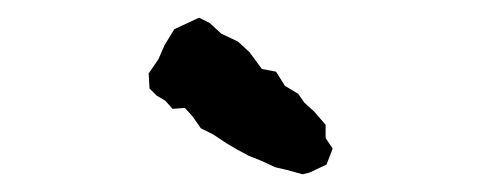

<svg xmlns="http://www.w3.org/2000/svg" viewBox="-20 -767 540 217"><path d="M322 -570 304 -575 291 -578 276 -585 261 -591 248 -598 236 -605 221 -615 207 -622 198 -635 189 -645 175 -644 167 -653 157 -659 149 -667 148 -684 159 -700 166 -716 177 -734 190 -740 205 -747 217 -741 230 -729 249 -720 262 -708 276 -689 292 -686 302 -670 317 -661 324 -651 335 -641 348 -626V-611L356 -599L349 -581L330 -572Z"/></svg>

Font: Winky Rough Medium
Style: Regular
Weight: 500
Designer: Simon Atzbach
Foundry: typofactur
Version: Version 1.206; ttfautohint (v1.8.4.7-5d5b)